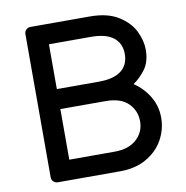

<svg xmlns="http://www.w3.org/2000/svg" viewBox="-79 -776 825 852"><g transform="rotate(-10 333.5 -350.0)"><path d="M86 -673Q86 -684 94 -692Q102 -700 113 -700H381Q460 -700 509 -669.5Q558 -639 579 -596Q600 -553 600 -512Q600 -456 573 -421.5Q546 -387 520 -371Q562 -343 588.5 -299.5Q615 -256 615 -203Q615 -151 589.5 -104.5Q564 -58 514 -29Q464 0 395 0H113Q102 0 94 -8Q86 -16 86 -27ZM181 -408H371Q437 -408 471 -434Q505 -460 505 -509Q505 -558 471 -584Q437 -610 371 -610H181ZM181 -90H385Q449 -90 484.5 -122.5Q520 -155 520 -203Q520 -252 486 -285Q452 -318 385 -318H181Z"/></g></svg>

Font: Hezaedrus
Style: Regular
Weight: 400
Designer: Hubert & Fischer
Foundry: Hubert & Fischer
Version: Version 1.10;September 3, 2019;FontCreator 11.5.0.2425 64-bi